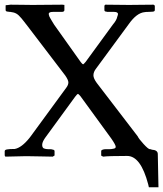

<svg xmlns="http://www.w3.org/2000/svg" viewBox="-23 -667 697 820"><path d="M520 -1Q438.5 -1 418 2L411.1 -1L409.2 -2.9V-21Q409.2 -26.4 416 -27.8Q419.9 -29.8 428.2 -29.8H443.8Q453.1 -29.8 462.9 -32.2Q471.2 -33.7 471.2 -40Q471.2 -47.9 453.1 -74.2Q356.9 -206.1 320.8 -255.9Q313 -265.1 310.1 -266.1Q305.7 -264.6 297.9 -253.9Q246.6 -184.6 168.9 -77.1Q168.5 -76.2 167 -74Q165.5 -71.8 165 -70.8Q157.2 -58.1 157.2 -47.9Q157.2 -37.1 164.1 -33.2Q172.9 -29.8 183.1 -29.8H191.9Q197.3 -29.8 203.1 -27.8Q210 -26.9 210 -21V-2.9L202.1 2Q199.7 2 151.6 1Q103.5 0 91.8 0H86.9L0 2L-2.9 -2.9V-21Q-2.9 -27.3 6.8 -28.8Q16.6 -30.8 40 -30.8Q69.3 -36.1 103 -78.1Q105 -80.1 108.9 -85.9Q125 -108.9 259.8 -292Q269 -304.2 269 -314.9Q269 -325.2 255.9 -344.2L89.8 -562Q88.4 -563.5 86.2 -566.4Q84 -569.3 83 -570.8Q67.4 -591.3 57.1 -601.1Q46.9 -610.8 34.2 -613.8Q24.4 -616.2 21 -616.2Q15.1 -616.2 12.2 -617.2Q1 -617.2 1 -624V-644L2.9 -645H5.9Q8.3 -645.5 13.9 -646Q19.5 -646.5 22 -647Q37.6 -647 71 -646.5Q104.5 -646 109.9 -646H124Q133.8 -646 181.6 -646.5Q229.5 -647 243.2 -647Q247.1 -646 252 -646V-624Q252 -616.2 240.2 -616.2H203.1Q187 -616.2 185.1 -608.9Q185.1 -603.5 188 -596.2Q189 -594.7 192.4 -588.1Q195.8 -581.5 198.2 -578.1Q199.7 -575.7 203.1 -570.1Q206.5 -564.5 208 -562L321.8 -401.9Q328.6 -393.1 332 -392.1Q334.5 -393.1 342.8 -402.8Q426.3 -516.6 459 -562Q475.1 -580.6 478 -596.2Q481 -603.5 481 -607.9Q479.5 -616.2 463.9 -616.2H436Q433.1 -616.2 432.1 -617.2Q422.9 -617.2 422.9 -624V-643.1L426.8 -647Q436.5 -647 474.6 -646.5Q512.7 -646 522 -646H534.2Q539.1 -646 581.3 -646.5Q623.5 -647 632.8 -647L638.2 -643.1V-624Q638.2 -618.2 629.9 -617.2Q627.9 -617.2 621.3 -616.7Q614.7 -616.2 609.9 -616.2Q600.1 -616.2 595.2 -615.2Q561 -612.3 526.9 -564L387.2 -374Q376 -359.9 376 -345.2Q376 -332.5 390.1 -313L564.9 -85Q569.8 -74.2 590.1 -52Q610.4 -29.8 617.2 -29.8H619.1Q622.1 -29.8 625 -27.8Q650.9 -26.4 650.9 -8.8L653.8 132.8H612.8Q611.8 129.9 609.9 120.1Q578.1 -1 520 -1Z"/></svg>

Font: Common Serif Medium
Style: Regular
Weight: 500
Designer: Philipp H. Poll, Khaled Hosny
Foundry: Stefan Peev, Context Ltd.
Version: Version 1.026